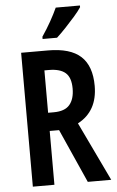

<svg xmlns="http://www.w3.org/2000/svg" viewBox="-62 -978 619 1020"><g transform="rotate(-5 248.0 -468.5)"><path d="M214 -714Q333 -714 389 -662.5Q445 -611 445 -505Q445 -370 339 -314L489 0H364L236 -287H186V0H71V-714ZM210 -610H186V-384H216Q275 -384 301 -414.5Q327 -445 327 -501Q327 -560 298 -585Q269 -610 210 -610ZM404 -928Q391 -908 367 -880.5Q343 -853 316.5 -825Q290 -797 268 -777H191V-789Q218 -829 239 -866.5Q260 -904 275 -937H404Z"/></g></svg>

Font: Noto Sans Telugu ExtraCondensed SemiBold
Style: Regular
Weight: 600
Width: 2
Designer: Jelle Bosma - Monotype Design Team
Foundry: Monotype Imaging Inc.
Version: Version 2.005; ttfautohint (v1.8.4.7-5d5b)